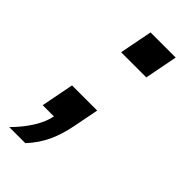

<svg xmlns="http://www.w3.org/2000/svg" viewBox="-213 -554 759 759"><g transform="rotate(45 166.5 -175.0)"><path d="M114.7 -367.2 141.6 -504.9H282.2L255.4 -367.2ZM101.1 154.8H11.2Q49.3 116.7 74.5 76.2Q99.6 35.6 106.4 0H43.5L70.3 -137.2H210.9L190.4 -32.2Q179.2 26.4 158.4 70.8Q137.7 115.2 101.1 154.8Z"/></g></svg>

Font: Liberation Sans
Style: Bold Italic
Weight: 700
Italic angle: -12°
Designer: Steve Matteson
Foundry: Ascender Corporation
Version: Version 2.1.5